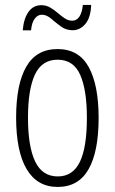

<svg xmlns="http://www.w3.org/2000/svg" viewBox="-20 -737 458 767"><path d="M374 -266.1Q374 -131.3 333.7 -60.8Q293.5 9.8 210.4 9.8Q128.4 9.8 86.4 -61.5Q44.4 -132.8 44.4 -267.1Q44.4 -400.4 85 -470.7Q125.5 -541 210 -541Q294.9 -541 334.5 -469Q374 -397 374 -266.1ZM91.8 -267.1Q91.8 -151.9 120.4 -92Q148.9 -32.2 210.9 -32.2Q270.5 -32.2 298.8 -89.8Q327.1 -147.5 327.1 -266.6Q327.1 -377 300.5 -437.7Q273.9 -498.5 210 -498.5Q147.5 -498.5 119.6 -439.2Q91.8 -379.9 91.8 -267.1ZM70.8 -615.7Q74.7 -662.6 93.8 -689.5Q112.8 -716.3 145 -716.3Q164.6 -716.3 180.7 -706.8Q196.8 -697.3 210.9 -685.1Q225.1 -672.9 239 -663.6Q252.9 -654.3 268.6 -654.3Q286.6 -654.3 297.4 -670.9Q308.1 -687.5 311 -717.3H344.2Q342.3 -666.5 321 -641.4Q299.8 -616.2 270 -616.2Q243.7 -616.2 222.9 -631.6Q202.1 -647 184.1 -662.6Q166 -678.2 147 -678.2Q130.9 -678.2 118.9 -662.6Q106.9 -647 104 -615.7Z"/></svg>

Font: Open Sans Condensed Light
Style: Regular
Weight: 300
Width: 3
Designer: Monotype Design Team
Foundry: Monotype Imaging Inc.
Version: Version 3.003; ttfautohint (v1.8.4)